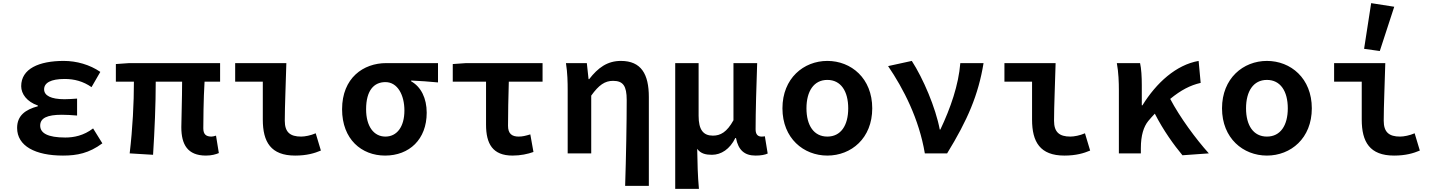

<svg xmlns="http://www.w3.org/2000/svg" viewBox="-20 -977 9140 1223"><path d="M89 -162C89 -47 205 14 381 14C471 14 547 -1 632 -64L573 -159C513 -113 450 -101 396 -101C284 -101 236 -129 236 -177C236 -225 280 -246 374 -246C404 -246 437 -244 471 -241V-349C443 -347 416 -345 391 -345C305 -345 261 -368 261 -408C261 -449 303 -474 392 -474C453 -474 510 -459 563 -422L619 -519C552 -565 468 -589 386 -589C228 -589 115 -539 115 -428C115 -379 151 -329 221 -305V-300C142 -279 89 -241 89 -162Z M1135 -167C1135 -56 1175 14 1292 14C1328 14 1355 6 1374 -2L1356 -113C1342 -109 1335 -107 1327 -107C1293 -107 1275 -121 1275 -160C1275 -196 1276 -347 1283 -457H1382V-575H803L718 -569V-457H833C833 -321 825 -161 806 0L955 9C965 -149 972 -312 972 -457H1140C1140 -351 1135 -209 1135 -167Z M1654 -215C1654 -73 1705 14 1860 14C1934 14 1984 -1 2024 -18L1991 -128C1959 -114 1922 -107 1898 -107C1828 -107 1794 -135 1794 -208C1794 -302 1801 -453 1804 -575H1478V-457H1654Z M2159 -281C2159 -90 2283 14 2433 14C2587 14 2698 -89 2698 -259C2698 -351 2662 -424 2599 -459V-464C2661 -461 2706 -458 2770 -452V-575H2440C2295 -575 2159 -481 2159 -281ZM2556 -273C2556 -169 2508 -107 2435 -107C2361 -107 2312 -172 2312 -281C2312 -401 2362 -454 2435 -454C2513 -454 2556 -371 2556 -273Z M3076 -183C3076 -61 3118 14 3245 14C3296 14 3342 4 3378 -9L3358 -121C3328 -112 3308 -107 3284 -107C3241 -107 3216 -125 3216 -176C3216 -254 3218 -355 3221 -457H3436V-575H2949L2864 -569V-457H3076Z M3972 -340C3972 -198 3968 25 3962 207H4113V-359C4113 -504 4065 -589 3935 -589C3848 -589 3789 -545 3733 -473H3729L3718 -575H3585C3595 -513 3596 -450 3596 -403V0H3746V-368C3795 -436 3833 -462 3885 -462C3949 -462 3972 -430 3972 -340Z M4281 -575V226H4432C4424 137 4423 70 4421 -29C4444 3 4478 9 4515 9C4574 9 4629 -27 4664 -98H4668C4683 -20 4723 14 4793 14C4827 14 4853 9 4870 1L4852 -109C4842 -107 4837 -107 4831 -107C4809 -107 4793 -119 4793 -153C4793 -262 4798 -435 4803 -575H4652V-211C4610 -135 4569 -113 4521 -113C4460 -113 4430 -150 4430 -239V-575Z M4964 -287C4964 -96 5099 14 5250 14C5402 14 5536 -96 5536 -287C5536 -478 5402 -589 5250 -589C5099 -589 4964 -478 4964 -287ZM5383 -287C5383 -178 5336 -107 5250 -107C5164 -107 5117 -178 5117 -287C5117 -396 5164 -468 5250 -468C5336 -468 5383 -396 5383 -287Z M5637 -556C5735 -412 5834 -220 5871 0H6013C6143 -212 6212 -372 6245 -575H6097C6086 -436 6035 -289 5970 -152H5966C5940 -291 5860 -478 5788 -589Z M6554 -215C6554 -73 6605 14 6760 14C6834 14 6884 -1 6924 -18L6891 -128C6859 -114 6822 -107 6798 -107C6728 -107 6694 -135 6694 -208C6694 -302 6701 -453 6704 -575H6378V-457H6554Z M7680 0C7597 -92 7495 -231 7434 -347C7502 -403 7562 -434 7628 -449L7615 -589C7472 -564 7346 -450 7257 -306H7253V-435C7253 -488 7250 -540 7242 -575H7094C7105 -517 7107 -450 7107 -403V0H7247V-33C7247 -115 7265 -170 7294 -206C7308 -223 7322 -238 7336 -253C7391 -145 7458 -53 7512 12Z M7764 -287C7764 -96 7899 14 8050 14C8202 14 8336 -96 8336 -287C8336 -478 8202 -589 8050 -589C7899 -589 7764 -478 7764 -287ZM8183 -287C8183 -178 8136 -107 8050 -107C7964 -107 7917 -178 7917 -287C7917 -396 7964 -468 8050 -468C8136 -468 8183 -396 8183 -287Z M8669 -666 8769 -652 8861 -934 8714 -957ZM8654 -215C8654 -73 8705 14 8860 14C8934 14 8984 -1 9024 -18L8991 -128C8959 -114 8922 -107 8898 -107C8828 -107 8794 -135 8794 -208C8794 -302 8801 -453 8804 -575H8478V-457H8654Z"/></svg>

Font: Kawkab Mono
Style: Bold
Weight: 700
Monospace: yes
Designer: Abdullah Arif
Foundry: Abdullah Arif
Version: Version 1.000;PS 000.500;hotconv 1.0.88;makeotf.lib2.5.64775